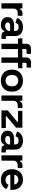

<svg xmlns="http://www.w3.org/2000/svg" viewBox="1880 -2620 754 4555"><g transform="rotate(90 2257.5 -343.0)"><path d="M58 0V-496H182V-440H200Q211 -470 236.5 -484Q262 -498 296 -498H356V-386H294Q246 -386 215 -360.5Q184 -335 184 -282V0Z M386 -145Q386 -196 410.5 -230.5Q435 -265 478.5 -282.5Q522 -300 578 -300H714V-328Q714 -363 692 -385.5Q670 -408 622 -408Q575 -408 552 -386.5Q529 -365 522 -331L406 -370Q418 -408 444.5 -439.5Q471 -471 515.5 -490.5Q560 -510 624 -510Q722 -510 779 -461Q836 -412 836 -319V-134Q836 -104 864 -104H904V0H820Q783 0 759 -18Q735 -36 735 -66V-67H716Q712 -55 698 -35.5Q684 -16 654 -1Q624 14 572 14Q519 14 477 -4.5Q435 -23 410.5 -58.5Q386 -94 386 -145ZM714 -196V-206H587Q552 -206 532 -191Q512 -176 512 -149Q512 -122 533 -105Q554 -88 594 -88Q647 -88 680.5 -117.5Q714 -147 714 -196Z M1018 0V-392H892V-496H1018V-588Q1018 -639 1048.5 -669.5Q1079 -700 1128 -700H1258V-596H1172Q1144 -596 1144 -566V-496H1244V-392H1144V0ZM1344 0V-392H1244V-496H1344V-588Q1344 -639 1374.5 -669.5Q1405 -700 1454 -700H1584V-596H1498Q1470 -596 1470 -566V-496H1600V-392H1470V0Z M1634 -240V-256Q1634 -336 1668 -393Q1702 -450 1761 -480Q1820 -510 1894 -510Q1968 -510 2027 -480Q2086 -450 2120 -393Q2154 -336 2154 -256V-240Q2154 -160 2120 -103Q2086 -46 2027 -16Q1968 14 1894 14Q1820 14 1761 -16Q1702 -46 1668 -103Q1634 -160 1634 -240ZM2028 -243V-253Q2028 -323 1990.5 -360.5Q1953 -398 1894 -398Q1836 -398 1798 -360.5Q1760 -323 1760 -253V-243Q1760 -173 1798 -135.5Q1836 -98 1894 -98Q1952 -98 1990 -135.5Q2028 -173 2028 -243Z M2246 0V-496H2370V-440H2388Q2399 -470 2424.5 -484Q2450 -498 2484 -498H2544V-386H2482Q2434 -386 2403 -360.5Q2372 -335 2372 -282V0Z M2600 0V-150L2872 -376V-392H2610V-496H3010V-346L2738 -120V-104H3018V0Z M3080 -145Q3080 -196 3104.5 -230.5Q3129 -265 3172.5 -282.5Q3216 -300 3272 -300H3408V-328Q3408 -363 3386 -385.5Q3364 -408 3316 -408Q3269 -408 3246 -386.5Q3223 -365 3216 -331L3100 -370Q3112 -408 3138.5 -439.5Q3165 -471 3209.5 -490.5Q3254 -510 3318 -510Q3416 -510 3473 -461Q3530 -412 3530 -319V-134Q3530 -104 3558 -104H3598V0H3514Q3477 0 3453 -18Q3429 -36 3429 -66V-67H3410Q3406 -55 3392 -35.5Q3378 -16 3348 -1Q3318 14 3266 14Q3213 14 3171 -4.5Q3129 -23 3104.5 -58.5Q3080 -94 3080 -145ZM3408 -196V-206H3281Q3246 -206 3226 -191Q3206 -176 3206 -149Q3206 -122 3227 -105Q3248 -88 3288 -88Q3341 -88 3374.5 -117.5Q3408 -147 3408 -196Z M3666 0V-496H3790V-440H3808Q3819 -470 3844.5 -484Q3870 -498 3904 -498H3964V-386H3902Q3854 -386 3823 -360.5Q3792 -335 3792 -282V0Z M3996 -242V-254Q3996 -332 4027 -389.5Q4058 -447 4114 -478.5Q4170 -510 4244 -510Q4317 -510 4371 -477.5Q4425 -445 4455 -387.5Q4485 -330 4485 -254V-211H4124Q4126 -160 4162 -128Q4198 -96 4250 -96Q4303 -96 4328 -119Q4353 -142 4366 -170L4469 -116Q4455 -90 4428.5 -59.5Q4402 -29 4358 -7.5Q4314 14 4246 14Q4172 14 4115.5 -17.5Q4059 -49 4027.5 -106.5Q3996 -164 3996 -242ZM4357 -305Q4353 -348 4322.5 -374Q4292 -400 4243 -400Q4192 -400 4162 -374Q4132 -348 4125 -305Z"/></g></svg>

Font: Space Grotesk Frontify
Style: Bold
Weight: 700
Designer: Florian Karsten
Version: Version 2.000